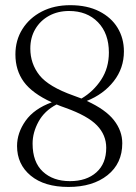

<svg xmlns="http://www.w3.org/2000/svg" viewBox="-20 -730 539 760"><path d="M251 10Q155.5 10 101.5 -34.8Q47.5 -79.5 47.5 -152Q47.5 -204 81.2 -251.8Q115 -299.5 185 -325Q107.5 -360.5 74.2 -406.2Q41 -452 41 -514.5Q41 -571 68.8 -615Q96.5 -659 145.2 -684.2Q194 -709.5 258 -709.5Q325 -709.5 372.8 -685.2Q420.5 -661 445.5 -619.8Q470.5 -578.5 470.5 -526.5Q470.5 -460 430.2 -408.5Q390 -357 323.5 -330.5Q398 -296.5 431 -254.2Q464 -212 464 -163Q464 -83 405.5 -36.5Q347 10 251 10ZM271.5 -351.5Q287.5 -346 302.5 -340Q350 -368 380.5 -414.5Q411 -461 411 -522Q411 -597.5 367.8 -642Q324.5 -686.5 253.5 -686.5Q209 -686.5 174.2 -667.5Q139.5 -648.5 119.8 -615Q100 -581.5 100 -538Q100 -478 136.2 -432.2Q172.5 -386.5 271.5 -351.5ZM109 -161.5Q109 -88.5 149.5 -50.8Q190 -13 257 -13Q322.5 -13 361.5 -47.8Q400.5 -82.5 400.5 -145Q400.5 -195.5 364 -233.5Q327.5 -271.5 239.5 -303Q220.5 -309.5 204 -316.5Q156 -291.5 132.5 -248.5Q109 -205.5 109 -161.5Z"/></svg>

Font: Fraunces 144pt Soft Light
Style: Regular
Weight: 300
Version: Version 1.000;[0bf87f6ff]